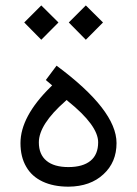

<svg xmlns="http://www.w3.org/2000/svg" viewBox="-20 -703 515 721"><path d="M225.2 -322.9 230.2 -327.5 234.8 -323.4C310.8 -262.5 348.6 -210.6 348.6 -168.8C348.6 -138 339 -114.9 319.9 -99.2C300.8 -83.6 273 -75.6 236.8 -75.6C201 -75.6 173.3 -83.6 154.7 -99.2C135.5 -114.9 125.9 -138 125.9 -168.3C125.9 -213.1 159.2 -265 225.2 -322.9ZM192.4 -456.4 152.1 -402.5 169.8 -387.4 175.8 -382.4 169.8 -376.3C94.7 -302.3 56.9 -232.2 56.9 -165.7C56.9 -131 64 -101.3 78.6 -76.6C92.7 -51.9 113.4 -33.8 140.1 -21.2C166.8 -8.6 199.5 -2 237.3 -2C292.2 -2.5 336 -18.1 368.8 -48.9C401.5 -79.1 417.6 -117.9 417.6 -165.7C417.6 -248.4 342.6 -345.1 192.4 -456.4ZM238.3 -618.6 302.3 -553.7 366.8 -618.6 302.3 -682.6ZM71 -618.6 135 -553.7 199.5 -618.6 135 -682.6Z"/></svg>

Font: Vazir FD Light
Style: Regular
Weight: 300
Foundry: DejaVu fonts team - Redesigned by Saber Rastikerdar
Version: Version 21.10;October 20, 2019;FontCreator 12.0.0.2547 64-bi